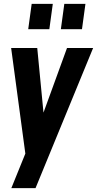

<svg xmlns="http://www.w3.org/2000/svg" viewBox="-20 -800 505 1000"><path d="M39 180 112 0 38 -550H174L206.5 -213.5L329 -550H465L165 180ZM127 -648 145 -780H255L237 -648ZM297 -648 315 -780H425L407 -648Z"/></svg>

Font: Mohave
Style: Bold Italic
Weight: 700
Italic angle: -8°
Designer: Gumpita Rahayu
Foundry: Tokotype
Version: Version 2.003; ttfautohint (v1.8.3)